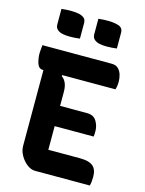

<svg xmlns="http://www.w3.org/2000/svg" viewBox="-135 -1010 821 1090"><g transform="rotate(15 275.0 -465.0)"><path d="M181 0Q157 0 133.5 -18Q110 -36 94.5 -63.5Q79 -91 79 -120V-565H76Q51 -565 42 -593Q33 -621 33 -652Q33 -663 34.5 -675Q36 -687 37 -700H444Q471 -700 485 -684.5Q499 -669 504 -649Q509 -629 509 -614Q509 -582 502 -565H190L188 -559Q223 -535 223 -476V-393H382Q420 -393 437 -365.5Q454 -338 454 -305Q454 -295 453.5 -288Q453 -281 452 -274H223V-135H409Q462 -135 485.5 -115.5Q509 -96 509 -52Q509 -38 507.5 -24Q506 -10 503 0ZM88 -927Q102 -929 118 -929.5Q134 -930 147 -930Q168 -930 187.5 -926.5Q207 -923 220 -913Q233 -903 233 -883V-791Q219 -789 203 -788Q187 -787 173 -787Q153 -787 133.5 -790.5Q114 -794 101 -805Q88 -816 88 -836ZM305 -927Q319 -929 335 -929.5Q351 -930 364 -930Q396 -930 423 -921.5Q450 -913 450 -883V-791Q436 -789 420 -788Q404 -787 390 -787Q370 -787 350.5 -790.5Q331 -794 318 -805Q305 -816 305 -836Z"/></g></svg>

Font: Recursive Sn Csl St
Style: Bold
Weight: 700
Version: Version 1.079;hotconv 1.0.112;makeotfexe 2.5.65598; ttfautoh